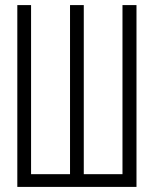

<svg xmlns="http://www.w3.org/2000/svg" viewBox="-20 -734 603 754"><path d="M48 0V-714H102V-50H255V-714H309V-50H461V-714H516V0Z"/></svg>

Font: Noto Sans Mono SemiCondensed Light
Style: Regular
Weight: 300
Width: 4
Designer: Monotype Design Team
Foundry: Monotype Imaging Inc.
Version: Version 2.014; ttfautohint (v1.8.4.7-5d5b)